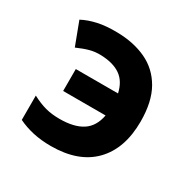

<svg xmlns="http://www.w3.org/2000/svg" viewBox="-131 -687 826 827"><g transform="rotate(30 281.5 -273.5)"><path d="M221 10Q173 10 132.5 1Q92 -8 57 -25V-146Q93 -127 124.5 -118.5Q156 -110 195 -110Q267 -110 308 -136.5Q349 -163 360 -222H149V-331H359Q347 -385 311 -410Q275 -435 214 -437Q185 -438 159 -431Q133 -424 99 -409L56 -523Q88 -540 129 -549Q170 -558 224 -557Q307 -556 370 -526.5Q433 -497 468.5 -435Q504 -373 504 -275Q504 -140 431 -65Q358 10 221 10Z"/></g></svg>

Font: Noto Sans Mono SemiCondensed
Style: Bold
Weight: 700
Width: 4
Designer: Monotype Design Team
Foundry: Monotype Imaging Inc.
Version: Version 2.014